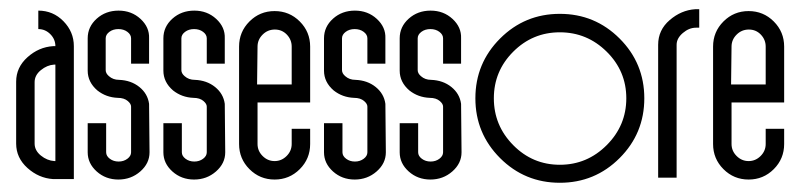

<svg xmlns="http://www.w3.org/2000/svg" viewBox="-20 -382 1734 416"><path d="M55 -71Q55 -56 68.5 -45Q82 -34 98 -33H100V-242H97Q82 -241 68.5 -230Q55 -219 55 -204ZM140 -282V6H95Q64 4 39.5 -18Q15 -40 15 -71V-205Q15 -236 39.5 -258Q64 -280 95 -282H100Q100 -297 89 -308Q78 -319 63 -319V-359Q95 -359 117.5 -336Q140 -313 140 -282Z M303 -299V-244H264V-299Q264 -307 256 -313Q248 -319 236.5 -319Q225 -319 217 -313Q209 -307 209 -299V-230Q209 -223 216 -217Q225 -209 238 -209Q264 -208 282 -193.5Q300 -179 303 -157L304 -52Q304 -28 284 -10.5Q264 7 236.5 7Q209 7 189.5 -10.5Q170 -28 170 -52V-115H210V-52Q210 -44 218 -38Q226 -32 237 -32Q248 -32 256 -38Q264 -44 264 -52V-151Q264 -157 257 -163Q249 -170 235 -170Q210 -171 191 -186Q170 -204 170 -229V-299Q170 -324 189.5 -341.5Q209 -359 237 -359Q265 -359 284.5 -341Q304 -323 303 -299Z M467 -299V-244H428V-299Q428 -307 420 -313Q412 -319 400.5 -319Q389 -319 381 -313Q373 -307 373 -299V-230Q373 -223 380 -217Q389 -209 402 -209Q428 -208 446 -193.5Q464 -179 467 -157L468 -52Q468 -28 448 -10.5Q428 7 400.5 7Q373 7 353.5 -10.5Q334 -28 334 -52V-115H374V-52Q374 -44 382 -38Q390 -32 401 -32Q412 -32 420 -38Q428 -44 428 -52V-151Q428 -157 421 -163Q413 -170 399 -170Q374 -171 355 -186Q334 -204 334 -229V-299Q334 -324 353.5 -341.5Q373 -359 401 -359Q429 -359 448.5 -341Q468 -323 467 -299Z M538 -281 537 -199H612V-281Q612 -296 601.5 -307Q591 -318 575.5 -318Q560 -318 549 -307Q538 -296 538 -281ZM652 -281V-160H538V-70Q538 -55 549 -44Q560 -33 575 -33Q590 -33 601 -44Q612 -55 612 -70V-103H652V-70Q652 -38 629.5 -15.5Q607 7 575 7Q543 7 520.5 -15.5Q498 -38 498 -70V-281Q498 -313 520.5 -335.5Q543 -358 575 -358Q607 -358 629.5 -335.5Q652 -313 652 -281Z M815 -299V-244H776V-299Q776 -307 768 -313Q760 -319 748.5 -319Q737 -319 729 -313Q721 -307 721 -299V-230Q721 -223 728 -217Q737 -209 750 -209Q776 -208 794 -193.5Q812 -179 815 -157L816 -52Q816 -28 796 -10.5Q776 7 748.5 7Q721 7 701.5 -10.5Q682 -28 682 -52V-115H722V-52Q722 -44 730 -38Q738 -32 749 -32Q760 -32 768 -38Q776 -44 776 -52V-151Q776 -157 769 -163Q761 -170 747 -170Q722 -171 703 -186Q682 -204 682 -229V-299Q682 -324 701.5 -341.5Q721 -359 749 -359Q777 -359 796.5 -341Q816 -323 815 -299Z M979 -299V-244H940V-299Q940 -307 932 -313Q924 -319 912.5 -319Q901 -319 893 -313Q885 -307 885 -299V-230Q885 -223 892 -217Q901 -209 914 -209Q940 -208 958 -193.5Q976 -179 979 -157L980 -52Q980 -28 960 -10.5Q940 7 912.5 7Q885 7 865.5 -10.5Q846 -28 846 -52V-115H886V-52Q886 -44 894 -38Q902 -32 913 -32Q924 -32 932 -38Q940 -44 940 -52V-151Q940 -157 933 -163Q925 -170 911 -170Q886 -171 867 -186Q846 -204 846 -229V-299Q846 -324 865.5 -341.5Q885 -359 913 -359Q941 -359 960.5 -341Q980 -323 979 -299Z M1092 -67.5Q1134 -25 1193 -25Q1252 -25 1294.5 -67.5Q1337 -110 1337 -169Q1337 -228 1294.5 -270Q1252 -312 1193 -312Q1134 -312 1092 -270Q1050 -228 1050 -169Q1050 -110 1092 -67.5ZM1063.5 -298.5Q1117 -352 1193 -352Q1269 -352 1322.5 -298.5Q1376 -245 1376 -169Q1376 -93 1322.5 -39.5Q1269 14 1193 14Q1117 14 1063.5 -39.5Q1010 -93 1010 -169Q1010 -245 1063.5 -298.5Z M1406 -285Q1406 -317 1431 -338.5Q1456 -360 1486 -362H1495V-322H1488Q1473 -322 1459.5 -310.5Q1446 -299 1446 -285V3H1406Z M1565 -281 1564 -199H1639V-281Q1639 -296 1628.5 -307Q1618 -318 1602.5 -318Q1587 -318 1576 -307Q1565 -296 1565 -281ZM1679 -281V-160H1565V-70Q1565 -55 1576 -44Q1587 -33 1602 -33Q1617 -33 1628 -44Q1639 -55 1639 -70V-103H1679V-70Q1679 -38 1656.5 -15.5Q1634 7 1602 7Q1570 7 1547.5 -15.5Q1525 -38 1525 -70V-281Q1525 -313 1547.5 -335.5Q1570 -358 1602 -358Q1634 -358 1656.5 -335.5Q1679 -313 1679 -281Z"/></svg>

Font: RIT Chingam
Style: Regular
Weight: 400
Version: Version 1.2.1